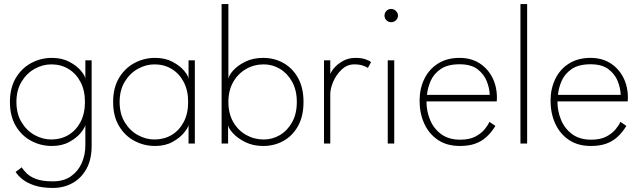

<svg xmlns="http://www.w3.org/2000/svg" viewBox="-20 -708 3166 947"><path d="M241 219Q188 219 151.2 207Q114.5 195 91.5 176.8Q68.5 158.5 57 140L87 117.5Q95 130 110.8 146.2Q126.5 162.5 157.2 174.5Q188 186.5 241 186.5Q294 186.5 329.5 161.8Q365 137 383 96.5Q401 56 401 9V-7H432V12Q432 79 406.2 125.2Q380.5 171.5 337.2 195.2Q294 219 241 219ZM401 0V-91Q398 -77 377.8 -52.2Q357.5 -27.5 321.5 -7.8Q285.5 12 236 12Q181.5 12 134.2 -13Q87 -38 58 -86.5Q29 -135 29 -205Q29 -275 58 -323.5Q87 -372 134.2 -397.2Q181.5 -422.5 236 -422.5Q285.5 -422.5 321.8 -403.2Q358 -384 378.8 -359.5Q399.5 -335 401 -319V-410.5H432V0ZM61 -205Q61 -147 86 -105.5Q111 -64 150.5 -42Q190 -20 233 -20Q280.5 -20 318 -42.5Q355.5 -65 377.2 -106.5Q399 -148 399 -205Q399 -262 377.2 -303.5Q355.5 -345 318 -367.8Q280.5 -390.5 233 -390.5Q190 -390.5 150.5 -368.2Q111 -346 86 -304.5Q61 -263 61 -205Z M910 0V-91Q907 -77 886.8 -52.2Q866.5 -27.5 830.5 -7.8Q794.5 12 745 12Q690.5 12 643.2 -13Q596 -38 567 -86.5Q538 -135 538 -205Q538 -275 567 -323.5Q596 -372 643.2 -397.2Q690.5 -422.5 745 -422.5Q794.5 -422.5 830.8 -403.2Q867 -384 887.8 -359.5Q908.5 -335 910 -319V-410.5H941V0ZM570 -205Q570 -147 595 -105.5Q620 -64 659.5 -42Q699 -20 742 -20Q789.5 -20 827 -42.5Q864.5 -65 886.2 -106.5Q908 -148 908 -205Q908 -262 886.2 -303.5Q864.5 -345 827 -367.8Q789.5 -390.5 742 -390.5Q699 -390.5 659.5 -368.2Q620 -346 595 -304.5Q570 -263 570 -205Z M1073 0V-688H1106.5V-319Q1108.5 -336 1130.2 -360.5Q1152 -385 1190 -403.8Q1228 -422.5 1278 -422.5Q1333 -422.5 1378 -397.2Q1423 -372 1450 -323.5Q1477 -275 1477 -205Q1477 -135 1450 -86.5Q1423 -38 1378 -13Q1333 12 1278 12Q1227.5 12 1189 -7.5Q1150.5 -27 1128.5 -51.5Q1106.5 -76 1105 -91V0ZM1444 -205Q1444 -263 1421 -304.5Q1398 -346 1361 -368.2Q1324 -390.5 1281 -390.5Q1233.5 -390.5 1193.8 -367.8Q1154 -345 1130.2 -303.5Q1106.5 -262 1106.5 -205Q1106.5 -148 1130.2 -106.5Q1154 -65 1193.8 -42.5Q1233.5 -20 1281 -20Q1324 -20 1361 -42Q1398 -64 1421 -105.5Q1444 -147 1444 -205Z M1609 0H1578V-410.5H1609V-333.5H1606.5Q1608 -347 1624.2 -368Q1640.5 -389 1668.8 -405.8Q1697 -422.5 1734 -422.5Q1763 -422.5 1783 -415.5Q1803 -408.5 1810 -401.5L1794.5 -373Q1787.5 -378.5 1770 -384.5Q1752.5 -390.5 1727.5 -390.5Q1692.5 -390.5 1665.8 -365.5Q1639 -340.5 1624 -306Q1609 -271.5 1609 -243Z M1892.5 0V-410.5H1924.5V0ZM1909 -598.5Q1895.5 -598.5 1886 -608Q1876.5 -617.5 1876.5 -631Q1876.5 -645 1886.2 -654.5Q1896 -664 1909 -664Q1918 -664 1925.8 -659.5Q1933.5 -655 1938.2 -647.8Q1943 -640.5 1943 -631Q1943 -617.5 1933 -608Q1923 -598.5 1909 -598.5Z M2083.5 -208Q2083.5 -159.5 2101.5 -116.2Q2119.5 -73 2156.5 -46Q2193.5 -19 2250 -19Q2295.5 -19 2324.8 -34.5Q2354 -50 2370.8 -70.8Q2387.5 -91.5 2394 -107L2423.5 -87Q2403.5 -54.5 2379 -32.2Q2354.5 -10 2322.8 1Q2291 12 2248.5 12Q2184 12 2139.5 -18.2Q2095 -48.5 2072.2 -99.2Q2049.5 -150 2049.5 -210.5Q2049.5 -270.5 2072.8 -318.5Q2096 -366.5 2140.2 -394.5Q2184.5 -422.5 2247 -422.5Q2302.5 -422.5 2343.8 -396.8Q2385 -371 2408 -326.5Q2431 -282 2431 -225Q2431 -220.5 2430.5 -216.2Q2430 -212 2430 -208ZM2395.5 -240Q2394.5 -272.5 2380.8 -307.5Q2367 -342.5 2335 -366.8Q2303 -391 2247 -391Q2188 -391 2153.8 -367.5Q2119.5 -344 2104.2 -309Q2089 -274 2086 -240Z M2580 0H2547V-688H2580Z M2729.5 -208Q2729.5 -159.5 2747.5 -116.2Q2765.5 -73 2802.5 -46Q2839.5 -19 2896 -19Q2941.5 -19 2970.8 -34.5Q3000 -50 3016.8 -70.8Q3033.5 -91.5 3040 -107L3069.5 -87Q3049.5 -54.5 3025 -32.2Q3000.5 -10 2968.8 1Q2937 12 2894.5 12Q2830 12 2785.5 -18.2Q2741 -48.5 2718.2 -99.2Q2695.5 -150 2695.5 -210.5Q2695.5 -270.5 2718.8 -318.5Q2742 -366.5 2786.2 -394.5Q2830.5 -422.5 2893 -422.5Q2948.5 -422.5 2989.8 -396.8Q3031 -371 3054 -326.5Q3077 -282 3077 -225Q3077 -220.5 3076.5 -216.2Q3076 -212 3076 -208ZM3041.5 -240Q3040.5 -272.5 3026.8 -307.5Q3013 -342.5 2981 -366.8Q2949 -391 2893 -391Q2834 -391 2799.8 -367.5Q2765.5 -344 2750.2 -309Q2735 -274 2732 -240Z"/></svg>

Font: League Spartan Thin
Style: Regular
Weight: 100
Foundry: The League of Moveable Type
Version: Version 2.002